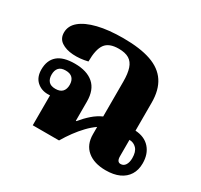

<svg xmlns="http://www.w3.org/2000/svg" viewBox="-125 -721 933 892"><g transform="rotate(30 341.5 -274.5)"><path d="M534 12Q472 12 436 -18Q400 -48 400 -104V-143Q377 -127 355.5 -104.5Q334 -82 314.5 -55.5Q295 -29 278 0H137V-179L162 -165Q155 -163 146 -161.5Q137 -160 125 -160Q90 -160 66 -182Q42 -204 42 -245Q42 -294 72 -320Q102 -346 164 -346Q229 -346 264.5 -315Q300 -284 300 -221V-118H303Q325 -145 349 -166Q373 -187 400 -199V-386Q400 -429 391 -456Q382 -483 361.5 -495.5Q341 -508 306 -508Q254 -508 233.5 -479.5Q213 -451 213 -386Q172 -376 134 -378.5Q96 -381 71.5 -397.5Q47 -414 47 -446Q47 -482 77.5 -507.5Q108 -533 164.5 -547Q221 -561 300 -561Q390 -561 448 -541Q506 -521 534.5 -478Q563 -435 563 -367V-217Q613 -214 640.5 -183Q668 -152 668 -102Q668 -66 652 -40.5Q636 -15 606.5 -1.5Q577 12 534 12ZM143 -199Q168 -199 180 -212Q192 -225 192 -248Q192 -271 180 -284Q168 -297 143 -297Q118 -297 106.5 -284Q95 -271 95 -248Q95 -225 106.5 -212Q118 -199 143 -199ZM580 -48Q596 -48 605 -62Q614 -76 614 -99Q614 -133 598.5 -149.5Q583 -166 560 -166V-78Q560 -63 565 -55.5Q570 -48 580 -48Z"/></g></svg>

Font: Noto Serif Thai ExtraBold
Style: Regular
Weight: 800
Version: Version 2.001